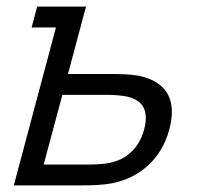

<svg xmlns="http://www.w3.org/2000/svg" viewBox="-20 -560 598 580"><path d="M21.7 0H228.2C258.7 0 292.4 -1 321.5 -7C398.3 -23 466.4 -75.5 491.3 -168.5C496.6 -188.4 499.1 -206.2 499.1 -222.1C499.1 -286.8 457.6 -319.5 397 -331.5C374.1 -335.5 342.8 -336.5 311.3 -336.5H185.3L239.8 -540H92.3L75.5 -477H149ZM112 -63 168.4 -273.5H298.4C319.9 -273.5 344.7 -272.5 365 -268C398.9 -260.2 420.5 -240.7 420.5 -203.6C420.5 -193.3 418.8 -181.6 415.3 -168.5C398.7 -106.5 356.5 -79.5 318.3 -69.5C295.2 -63.5 264 -63 242 -63Z"/></svg>

Font: Manrope
Style: RegularItalic
Weight: 400
Italic angle: -15°
Designer: Mikhail Sharanda
Foundry: Mikhail Sharanda
Version: Version 4.502;hotconv 1.0.109;makeotfexe 2.5.65596